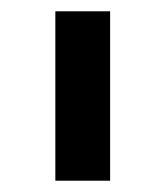

<svg xmlns="http://www.w3.org/2000/svg" viewBox="-20 -760 293 340"><path d="M78 -440V-740H175V-440Z"/></svg>

Font: Plexus Sans Medium
Style: Regular
Weight: 500
Version: Version 2.001;PS 002.001;hotconv 1.0.70;makeotf.lib2.5.58329